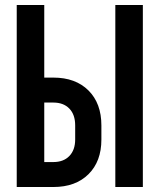

<svg xmlns="http://www.w3.org/2000/svg" viewBox="-20 -750 640 770"><path d="M47.1 0V-730H157.5V-438.8H194.1Q282.9 -438.8 334.8 -387.2Q386.6 -335.6 386.6 -247V-190.2Q386.6 -102.6 334.8 -51.3Q282.9 0 194.1 0ZM157.5 -100.1H194.1Q234.6 -100.1 258 -124.2Q281.5 -148.4 281.5 -190.6V-247Q281.5 -290.4 258 -314.6Q234.6 -338.7 194.1 -338.7H157.5ZM442.5 0V-730H552.9V0Z"/></svg>

Font: Pitagon Sans Mono
Style: Regular
Weight: 400
Monospace: yes
Designer: Travis Tran
Foundry: Pitagon
Version: Version 1.001;gftools[0.9.26]